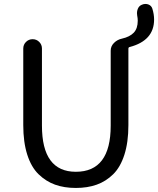

<svg xmlns="http://www.w3.org/2000/svg" viewBox="-20 -930 793 963"><path d="M668 -852.5Q667 -858.4 667 -864.3Q667 -875 670.9 -884.8Q676.8 -900.4 691.4 -906.2Q700.2 -910.2 709 -910.2Q715.8 -910.2 722.7 -908.2Q739.3 -902.3 744.1 -886.7Q752.9 -858.4 752.9 -832Q752.9 -726.6 630.9 -694.3Q624 -693.4 624 -685.5V-302.7Q624 -216.8 604 -154.3Q584 -91.8 547.9 -56.2Q511.7 -20.5 465.3 -3.9Q418.9 12.7 360.4 12.7Q301.8 12.7 255.9 -3.9Q210 -20.5 173.3 -56.2Q136.7 -91.8 116.7 -154.3Q96.7 -216.8 96.7 -302.7V-686.5Q96.7 -706.1 110.4 -719.7Q124 -733.4 143.6 -733.4Q163.1 -733.4 176.8 -719.7Q190.4 -706.1 190.4 -686.5V-299.8Q190.4 -68.4 360.4 -68.4Q535.2 -68.4 535.2 -299.8V-675.8Q535.2 -698.2 551.8 -714.8Q568.4 -731.4 591.8 -736.3Q630.9 -745.1 650.9 -766.1Q670.9 -787.1 670.9 -826.2Q670.9 -838.9 668 -852.5Z"/></svg>

Font: Gen Jyuu Gothic P Regular
Style: Regular
Weight: 400
Designer: [Source Han Sans]
Ryoko NISHIZUKA  (kana & ideographs); Paul D. Hunt (Latin, Greek & Cyrillic); Wenlong ZHANG  (bopomofo
Version: Version 1.002.20150607